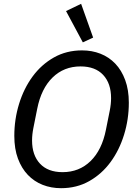

<svg xmlns="http://www.w3.org/2000/svg" viewBox="-20 -974 722 1006"><path d="M300 12Q248 12 203.5 -5.5Q159 -23 126 -57.5Q93 -92 74 -143Q55 -194 55 -262Q55 -349 80 -430Q105 -511 151 -573.5Q197 -636 262.5 -673Q328 -710 410 -710Q462 -710 506.5 -692.5Q551 -675 584 -640.5Q617 -606 636 -554.5Q655 -503 655 -436Q655 -349 630 -268Q605 -187 559 -124.5Q513 -62 447.5 -25Q382 12 300 12ZM308 -72Q395 -72 454.5 -130Q514 -188 535 -294L555 -394Q562 -429 562 -460Q562 -537 520.5 -581.5Q479 -626 402 -626Q315 -626 255.5 -568Q196 -510 175 -404L155 -304Q148 -269 148 -238Q148 -161 189.5 -116.5Q231 -72 308 -72ZM326 -916 405 -954 468 -777 414 -752Z"/></svg>

Font: IBM Plex Sans Text
Style: Italic
Weight: 450
Italic angle: -11°
Designer: Mike Abbink, Paul van der Laan, Pieter van Rosmalen
Foundry: Bold Monday
Version: Version 3.005